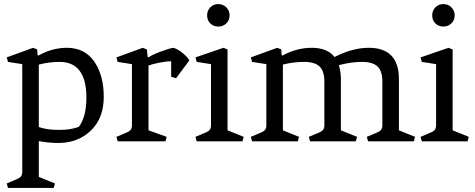

<svg xmlns="http://www.w3.org/2000/svg" viewBox="-20 -692 2326 940"><path d="M307 -458Q395 -458 441.5 -390.5Q488 -323 488 -218Q488 -113 424.5 -52.5Q361 8 266 8Q220 8 170 -1V174L249 206L243 228H19L13 206L58 187Q76 180 82.5 172Q89 164 89 149V-378L19 -389L13 -411L142 -458L162 -450L164 -422L168 -420Q236 -458 307 -458ZM170 -70Q210 -56 268.5 -56Q327 -56 366 -71Q403 -120 403 -214Q403 -389 271 -389Q222 -389 170 -376Z M818 -392Q792 -392 756.5 -384.5Q721 -377 707 -371V-54L796 -22L790 0H556L550 -22L595 -41Q613 -48 619.5 -56Q626 -64 626 -79V-378L556 -389L550 -411L679 -458L699 -450L703 -413L707 -411Q721 -422 764.5 -438.5Q808 -455 829 -458Q850 -452 874 -432.5Q898 -413 907 -396L842 -309L818 -316Z M1013 -79V-378L943 -389L937 -411L1074 -458L1094 -450V-54L1173 -22L1167 0H943L937 -22L982 -41Q1000 -48 1006.5 -56Q1013 -64 1013 -79ZM1048.5 -562Q1025 -562 1009.5 -577.5Q994 -593 994 -616.5Q994 -640 1009.5 -656Q1025 -672 1048.5 -672Q1072 -672 1088 -656Q1104 -640 1104 -616.5Q1104 -593 1088 -577.5Q1072 -562 1048.5 -562Z M1852 -293Q1852 -344 1828.5 -366.5Q1805 -389 1752 -389Q1699 -389 1639 -373Q1649 -340 1649 -305V-54L1728 -22L1722 0H1498L1492 -22L1537 -41Q1555 -48 1561.5 -56Q1568 -64 1568 -79V-293Q1568 -344 1544.5 -366.5Q1521 -389 1469 -389Q1417 -389 1365 -376V-54L1444 -22L1438 0H1214L1208 -22L1253 -41Q1271 -48 1277.5 -56Q1284 -64 1284 -79V-378L1214 -389L1208 -411L1337 -458L1357 -450L1359 -422L1363 -420Q1432 -458 1507 -458Q1582 -458 1618 -413Q1706 -458 1785 -458Q1933 -458 1933 -305V-54L2012 -22L2006 0H1782L1776 -22L1821 -41Q1839 -48 1845.5 -56Q1852 -64 1852 -79Z M2115 -79V-378L2045 -389L2039 -411L2176 -458L2196 -450V-54L2275 -22L2269 0H2045L2039 -22L2084 -41Q2102 -48 2108.5 -56Q2115 -64 2115 -79ZM2150.5 -562Q2127 -562 2111.5 -577.5Q2096 -593 2096 -616.5Q2096 -640 2111.5 -656Q2127 -672 2150.5 -672Q2174 -672 2190 -656Q2206 -640 2206 -616.5Q2206 -593 2190 -577.5Q2174 -562 2150.5 -562Z"/></svg>

Font: Fenix
Style: Regular
Weight: 400
Designer: Fernando Diaz
Foundry: Fernando Diaz
Version: 004.301